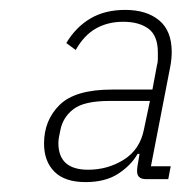

<svg xmlns="http://www.w3.org/2000/svg" viewBox="-20 -724 369 388"><path d="M320 -362H275Q257 -362 257 -378Q257 -386 260 -401L262 -413H258Q245 -390 219 -373Q193 -356 153 -356Q111 -356 90 -377Q69 -398 69 -434Q69 -481 100.5 -512Q132 -543 206 -543H288L297 -591Q299 -598 299 -604.5Q299 -611 299 -618Q299 -652 280 -666Q261 -680 229 -680Q198 -680 174 -666.5Q150 -653 133 -623L114 -637Q133 -669 162.5 -686.5Q192 -704 233 -704Q276 -704 301.5 -683Q327 -662 327 -619Q327 -604 324 -589L285 -388H325ZM201 -520Q150 -520 128.5 -503.5Q107 -487 102 -461Q98 -444 98 -435Q98 -381 158 -381Q198 -381 230.5 -401.5Q263 -422 271 -463L283 -520Z"/></svg>

Font: IBM Plex Sans Condensed ExtraLight
Style: Italic
Weight: 200
Width: 3
Italic angle: -11°
Designer: Mike Abbink, Paul van der Laan, Pieter van Rosmalen
Foundry: Bold Monday
Version: Version 1.3